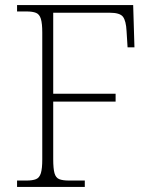

<svg xmlns="http://www.w3.org/2000/svg" viewBox="-20 -734 598 754"><path d="M47 0V-25H84Q108 -25 121.5 -30.5Q135 -36 140.5 -54Q146 -72 146 -108V-606Q146 -642 140.5 -660Q135 -678 121.5 -683.5Q108 -689 84 -689H47V-714H503L508 -548H481L477 -612Q475 -652 463 -668Q451 -684 411 -684H189V-366H434V-335H189V-109Q189 -72 194 -54Q199 -36 212.5 -30.5Q226 -25 251 -25H313V0Z"/></svg>

Font: Noto Serif Tamil ExtraLight
Style: Regular
Weight: 200
Designer: Indian Type Foundry, Tom Grace, and the Monotype Design Team
Foundry: Monotype Imaging Inc.
Version: Version 2.004; ttfautohint (v1.8.4.7-5d5b)